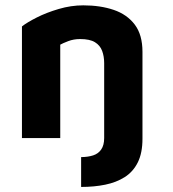

<svg xmlns="http://www.w3.org/2000/svg" viewBox="-20 -527 662 733"><path d="M63.8 0V-426.1Q82.8 -441.2 119.9 -460Q157.1 -478.9 204.1 -492.7Q251.1 -506.6 297.9 -506.6Q363 -506.6 414 -489.3Q465 -472 494.5 -433.1Q523.9 -394.2 523.9 -329.2V2.7Q523.9 57 506.1 92.9Q488.2 128.8 456.1 149.2Q423.9 169.5 381.6 178.1Q339.3 186.7 289.7 186.7V72.8Q316.2 72.5 335.6 66.2Q355 60 366.3 43.8Q377.7 27.6 377.7 -0.2V-285.8Q377.7 -311.9 369.9 -332.8Q362.1 -353.8 342.5 -365.8Q322.9 -377.9 286 -377.9Q261 -377.9 240.1 -369.8Q219.2 -361.7 210 -356.5V0Z"/></svg>

Font: Maven Pro
Style: Regular
Weight: 400
Designer: Joe Prince
Foundry: Joe Prince
Version: Version 2.103